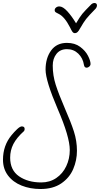

<svg xmlns="http://www.w3.org/2000/svg" viewBox="-27 -1254 669 1285"><path d="M-7 -185Q-7 -280 50 -349Q67 -370 87 -389Q107 -408 119 -408Q138 -408 138 -391Q138 -383 134 -377Q84 -332 62.5 -290Q41 -248 41 -199Q41 -115 100.5 -74Q160 -33 249 -33Q306 -33 349.5 -62.5Q393 -92 416.5 -142Q440 -192 440 -250Q440 -338 359 -525Q278 -714 278 -788Q278 -865 315 -916Q352 -967 421 -967Q474 -967 509.5 -940.5Q545 -914 562 -880.5Q579 -847 579 -826Q579 -816 570.5 -808.5Q562 -801 553 -801Q538 -801 535 -819Q528 -865 497 -895Q466 -925 421 -925Q376 -925 351 -893.5Q326 -862 326 -815Q326 -749 346 -686.5Q366 -624 407 -529Q447 -438 467.5 -374.5Q488 -311 488 -245Q488 -181 463 -122.5Q438 -64 383 -26.5Q328 11 244 11Q175 11 117.5 -12Q60 -35 26.5 -79.5Q-7 -124 -7 -185ZM441 -1072Q405 -1142 366 -1161Q363 -1163 354.5 -1167Q346 -1171 342.5 -1175Q339 -1179 339 -1186Q339 -1196 348 -1203.5Q357 -1211 370 -1211Q394 -1211 424 -1178Q454 -1145 482 -1098Q508 -1142 524 -1161.5Q540 -1181 585 -1226Q595 -1234 604 -1234Q622 -1234 622 -1217Q622 -1207 614 -1197Q566 -1148 549.5 -1127Q533 -1106 509 -1064Q500 -1047 492 -1039.5Q484 -1032 474 -1032Q466 -1032 460.5 -1038Q455 -1044 449.5 -1055Q444 -1066 441 -1072Z"/></svg>

Font: Bad Script
Style: Regular
Weight: 400
Italic angle: -10°
Designer: Roman Shchyukin (Gaslight Type Foundry), Cyreal (Charset Expansion)
Foundry: Gaslight
Version: Version 2.000